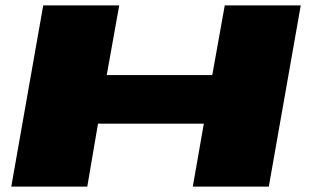

<svg xmlns="http://www.w3.org/2000/svg" viewBox="-20 -695 1168 715"><path d="M22 0H305L345 -234.5H739L698 0H981L1100 -675H817L770.5 -415.5H377.5L424 -675H141Z"/></svg>

Font: Anybody ExtraExpanded Black
Style: Italic
Weight: 900
Width: 8
Italic angle: -10°
Version: Version 1.113;gftools[0.9.25]